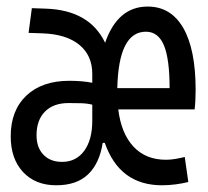

<svg xmlns="http://www.w3.org/2000/svg" viewBox="-20 -547 626 577"><path d="M148.9 9.8Q86.4 9.8 49.3 -30Q12.2 -69.8 12.2 -137.2Q12.2 -215.3 59.3 -259.8Q106.4 -304.2 188.5 -304.2Q226.6 -304.2 257.3 -298.3V-325.2Q257.3 -380.4 218.3 -412.4Q179.2 -444.3 107.9 -446.8L65.9 -448.2L75.7 -522.5L117.7 -521Q249 -516.6 295.9 -418.5Q333.5 -527.3 423.8 -527.3Q493.7 -527.3 530.8 -462.9Q567.9 -398.4 567.9 -276.9Q567.9 -244.1 564.9 -218.3H335.4Q344.2 -146 381.1 -106.4Q418 -66.9 478.5 -66.9Q491.7 -66.9 506.6 -69.3Q521.5 -71.8 535.2 -75.2L545.9 0Q528.3 4.4 507.6 7.1Q486.8 9.8 466.8 9.8Q339.4 9.8 294.9 -117.7H288.6Q279.3 -56.6 245.1 -23.4Q210.9 9.8 148.9 9.8ZM257.3 -184.1V-232.4Q242.2 -236.3 223.9 -236.8Q205.6 -237.3 186 -237.3Q140.6 -237.3 115.2 -211.7Q89.8 -186 89.8 -140.6Q89.8 -103.5 110.6 -82Q131.3 -60.5 166.5 -60.5Q208.5 -60.5 232.9 -93.5Q257.3 -126.5 257.3 -184.1ZM332.5 -282.2H489.7Q489.7 -369.6 472.7 -410.6Q455.6 -451.7 418.5 -451.7Q336.4 -451.7 332.5 -282.2Z"/></svg>

Font: Cascadia Mono SemiLight
Style: Regular
Weight: 350
Monospace: yes
Designer: Aaron Bell
Foundry: Saja Typeworks
Version: Version 2404.023; ttfautohint (v1.8.4)